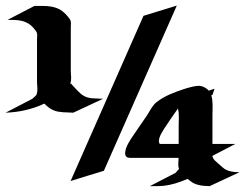

<svg xmlns="http://www.w3.org/2000/svg" viewBox="-57 -642 865 677"><path d="M691.7 -92.3Q692.1 -91.1 692.4 -89.8Q692.6 -88.6 693.1 -87.4Q695.6 -80.8 700.7 -76Q705.8 -71.3 710.7 -66.9Q720 -58.3 729.4 -50.5Q738.8 -42.7 751.2 -39.1Q760.3 -36.4 769.2 -35.6Q778.1 -34.9 787.4 -34.7L682.1 14.4Q670.9 14.2 659.9 13.1Q648.9 12 638.2 8.8Q627.9 5.9 619.9 0.5Q611.8 -4.9 604.2 -11.2Q594.2 -6.8 583.6 -2.8Q573 1.2 562.6 4.3Q552.2 7.3 542.2 9.5Q532.2 11.7 523.7 12.7Q510.5 14.2 497.4 14.3Q484.4 14.4 471.2 14.4L562 -32.5Q564.9 -35.9 567.9 -39.3Q570.8 -42.7 574 -46.1Q571 -55.9 571.7 -65.7Q572.3 -75.4 572.8 -85.4H413.6Q410.9 -85.4 407.3 -85.3Q403.8 -85.2 400.4 -85.4Q397 -85.7 393.8 -86.5Q390.6 -87.4 388.4 -89.6Q385.7 -92.3 384.9 -96.1Q384 -99.9 384.3 -103.9Q384.5 -107.9 385.5 -111.9Q386.5 -116 387.5 -118.9Q390.6 -127.9 395.1 -136.2Q399.7 -144.5 404.8 -152.5Q409.9 -160.4 415.4 -168.1Q420.9 -175.8 426 -183.6Q434.6 -196.8 443.8 -209.6Q453.1 -222.4 461.7 -235.6Q465.6 -241.7 469.1 -248Q472.7 -254.4 476.7 -260.5Q480.7 -266.6 485.2 -272.2Q489.7 -277.8 495.6 -282.2Q505.9 -290.3 517.3 -296.9Q528.8 -303.5 540.9 -308.8Q553 -314.2 565.3 -318.7Q577.6 -323.2 589.8 -327.4Q595.2 -329.1 603.8 -331.7Q612.3 -334.2 621.5 -336.3Q630.6 -338.4 639.4 -339.1Q648.2 -339.8 653.8 -338.1Q662.4 -335.4 668.6 -331.4Q674.8 -327.4 679 -322.3L699.5 -329.3L692.1 -307.4L688 -305.9Q690.4 -298.6 691.4 -290.3Q692.4 -282 692.6 -273.3Q692.9 -264.6 692.5 -256Q692.1 -247.3 692.1 -239V-134.5H772.9ZM566.4 -622.3 309.3 -39.8Q279.8 -30.8 250.6 -21.9Q221.4 -12.9 191.9 -3.7L449 -586.2ZM64.5 -621.1Q79.8 -621.1 95.1 -621.1Q110.4 -621.1 125.5 -618.4Q147.5 -614.3 162.2 -603Q177 -591.8 189.5 -574Q192.9 -569.1 193 -562.6Q193.1 -556.2 192.9 -550.5Q192.9 -549.6 192.7 -548.8Q192.6 -548.1 192.6 -547.4Q193.1 -547.9 192.9 -546.5Q192.6 -545.2 192.6 -544.4V-392.3Q192.6 -386.7 193.1 -381Q193.6 -375.2 193.8 -369.4Q194.1 -363.5 193.4 -357.8Q192.6 -352.1 190.4 -346.9L192.6 -347.9Q198.5 -342 204.2 -335.3Q210 -328.6 216.2 -322.3Q222.4 -315.9 229.1 -310.4Q235.8 -304.9 243.4 -301.5Q255.1 -296.4 267.8 -295.5Q280.5 -294.7 293 -294.2Q296.4 -294.2 299.7 -294.2Q303 -294.2 306.4 -293.7L201.2 -244.6Q192.4 -245.4 183.2 -245.5Q174.1 -245.6 165.2 -246.2Q156.2 -246.8 147.5 -248.4Q138.7 -250 130.4 -253.7Q121.3 -257.8 113.9 -263.7Q106.4 -269.5 99.4 -276.6Q82.5 -268.8 66 -263.2Q49.6 -257.6 32.8 -253.7Q16.1 -249.8 -1.2 -247.6Q-18.6 -245.4 -37.4 -244.6L55.9 -293Q57.4 -294.4 57.9 -294.2Q58.3 -294.9 59.6 -296Q60.8 -297.1 61.5 -297.6Q61.3 -297.6 61.8 -298.1Q62.3 -298.6 63.1 -299.2Q64 -299.8 64.8 -300.5Q65.7 -301.3 66.2 -301.8L69.8 -305.7L70.1 -305.9L70.6 -306.6Q72.5 -309.3 73.1 -312.6Q73.7 -315.9 74.2 -318.8Q75.4 -326.9 74.5 -335Q73.5 -343 73.5 -351.1V-503.2Q73.5 -508.3 74 -513.5Q74.5 -518.8 73.5 -523.9Q72.8 -528.8 69.3 -533.2Q65.9 -537.6 63 -541Q53.5 -552.7 42.8 -559.1Q32.2 -565.4 20.5 -568.2Q8.8 -571 -3.9 -571.5Q-16.6 -572 -30.3 -572ZM503.4 -140.9Q503.9 -138.4 505 -136.8Q506.1 -135.3 506.6 -134.5H573V-197.8Q573 -213.1 573.6 -228.6Q574.2 -244.1 570.6 -259.5Q558.1 -241.5 545.5 -223.6Q533 -205.8 521.2 -187.3Q516.4 -179.4 511.6 -171Q506.8 -162.6 504.4 -153.3Q503.7 -150.1 503.3 -147.2Q502.9 -144.3 503.4 -140.9ZM67.1 -302.2 67.6 -302.7Q67.1 -302.2 66.9 -302Q66.7 -301.8 67.1 -302.2Z"/></svg>

Font: Autopia
Style: Bold
Weight: 700
Designer: Antoine Gelgon
Foundry: Antoine Gelgon
Version: 001.000